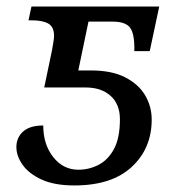

<svg xmlns="http://www.w3.org/2000/svg" viewBox="-20 -556 549 586"><path d="M207 10Q146 10 107 -8Q68 -26 49 -53Q30 -80 30 -107Q30 -136 50.5 -154.5Q71 -173 112 -173Q112 -115 142.5 -76.5Q173 -38 219 -38Q252 -38 281 -53Q310 -68 328 -101.5Q346 -135 346 -192Q346 -238 317.5 -263.5Q289 -289 242 -289H115L139 -404Q141 -416 143 -428Q145 -440 145 -446Q145 -474 127.5 -484Q110 -494 76 -494H67L76 -536H466L437 -400H390V-415Q389 -460 374 -475Q359 -490 324 -490H250L219 -341H258Q321 -341 362 -320Q403 -299 423 -265Q443 -231 443 -191Q443 -103 382 -46.5Q321 10 207 10Z"/></svg>

Font: NotoSerif-Italic
Style: Regular
Weight: 400
Italic angle: -12°
Designer: Monotype Design Team
Foundry: Monotype Imaging Inc.
Version: Version 2.007; ttfautohint (v1.8) -l 8 -r 50 -G 200 -x 14 -D